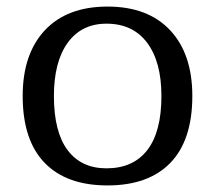

<svg xmlns="http://www.w3.org/2000/svg" viewBox="-20 -560 655 584"><path d="M49 -268Q49 -396 116.5 -468Q184 -540 307 -540Q430 -540 497.5 -468Q565 -396 565 -268Q565 -134 498.5 -65Q432 4 307 4Q182 4 115.5 -65Q49 -134 49 -268ZM304 -48Q385 -48 428 -103.5Q471 -159 471 -268Q471 -372 427.5 -430Q384 -488 304 -488Q228 -488 186 -430Q144 -372 144 -268Q144 -159 185.5 -103.5Q227 -48 304 -48Z"/></svg>

Font: RIT Lekha
Style: Regular
Weight: 400
Designer: Rahul Radhakrishnan
Version: 1.0